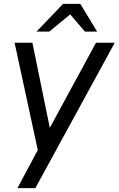

<svg xmlns="http://www.w3.org/2000/svg" viewBox="-20 -770 612 990"><path d="M341.8 -695.8 233.9 -606.9H168L305.2 -750H394L481 -606.9H418ZM475.1 -549.8H571.8L162.1 200.2H69.8L174.8 3.9L55.2 -549.8H147L236.8 -110.8Z"/></svg>

Font: Stilu
Style: Italic
Weight: 400
Italic angle: -10°
Designer: Genilson Lima Santos
Foundry: Genilson Lima Santos
Version: Version 1.200;PS 001.200;hotconv 1.0.88;makeotf.lib2.5.64775